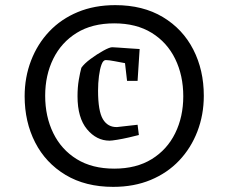

<svg xmlns="http://www.w3.org/2000/svg" viewBox="-20 -805 890 748"><path d="M429 -785Q537 -785 614.5 -738.5Q692 -692 733 -612Q774 -532 774 -432Q774 -358 749 -293Q724 -228 678 -179.5Q632 -131 567 -104Q502 -77 421 -77Q313 -77 235.5 -123.5Q158 -170 117 -250Q76 -330 76 -430Q76 -504 101 -569Q126 -634 172 -682.5Q218 -731 283 -758Q348 -785 429 -785ZM425 -714Q339 -714 279 -677Q219 -640 187.5 -576Q156 -512 156 -432Q156 -351 187.5 -286.5Q219 -222 279 -185Q339 -148 425 -148Q511 -148 571 -185Q631 -222 662.5 -286Q694 -350 694 -430Q694 -511 662.5 -575.5Q631 -640 571 -677Q511 -714 425 -714ZM417 -621Q423 -621 442.5 -619.5Q462 -618 485 -616.5Q508 -615 524 -614L516 -490H475L467 -559Q450 -562 427 -566.5Q404 -571 392 -571Q382 -571 375.5 -553.5Q369 -536 365.5 -508.5Q362 -481 362 -452Q362 -372 381 -340.5Q400 -309 436 -310L516 -319L521 -279Q506 -275 482 -269.5Q458 -264 436.5 -260.5Q415 -257 407 -257Q356 -257 319 -301.5Q282 -346 282 -430Q282 -465 287 -494Q292 -523 297 -541Q308 -557 333 -575.5Q358 -594 382.5 -607.5Q407 -621 417 -621Z"/></svg>

Font: Grenze Gotisch SemiBold
Style: Regular
Weight: 600
Designer: Renata Polastri
Foundry: Omnibus-Type
Version: Version 1.001